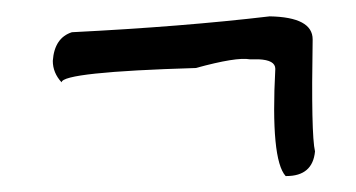

<svg xmlns="http://www.w3.org/2000/svg" viewBox="-20 -525 437 236"><path d="M367.2 -338.9Q364.3 -308.6 332 -308.6H331.1Q312.5 -329.1 318.4 -440.4Q318.4 -451.2 297.9 -452.1H287.1Q270.5 -455.1 220.7 -441.4Q56.6 -436.5 55.7 -423.8Q44.9 -435.5 44.9 -450.2Q46.9 -478.5 68.4 -485.4Q204.1 -492.2 311.5 -504.9Q364.3 -503.9 364.3 -476.6Q362.3 -359.4 367.2 -338.9Z"/></svg>

Font: Sue Ellen Francisco 
Style: Regular
Weight: 400
Designer: Kimberly Geswein
Foundry: Kimberly Geswein
Version: Version 1.002 2007